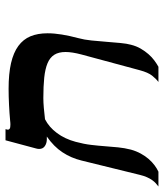

<svg xmlns="http://www.w3.org/2000/svg" viewBox="-6 -604 575 672"><g transform="rotate(-90 281.0 -267.5)"><path d="M460.9 -96.2Q456.1 -77.1 447.3 -62Q438.5 -46.9 428 -34.9Q417.5 -22.9 406 -14.4Q394.5 -5.9 383.8 0H330.6Q341.8 -8.3 352.8 -22.2Q363.8 -36.1 371.6 -64.9L426.8 -269.5Q435.5 -302.2 435.5 -325.2Q435.5 -349.1 425.8 -364.5Q416 -379.9 396 -388.2Q376 -396.5 345.7 -399.7Q315.4 -402.8 274.4 -402.8Q259.3 -402.8 239.7 -401.1Q220.2 -399.4 200.2 -397Q172.4 -382.8 151.9 -355.2Q131.3 -327.6 121.1 -289.6Q113.3 -260.7 110.4 -235.6Q107.4 -210.4 105.7 -187Q104 -163.6 101.8 -141.4Q99.6 -119.1 93.8 -96.2Q88.4 -77.1 79.8 -61.5Q71.3 -45.9 60.8 -33.9Q50.3 -22 38.8 -13.4Q27.3 -4.9 16.6 0H-35.2Q-29.8 -3.9 -23.9 -9.3Q-18.1 -14.6 -12.7 -22.2Q-7.3 -29.8 -2.7 -40.3Q2 -50.8 5.4 -64.9L55.7 -269.5Q64.5 -305.7 84.5 -335.9Q104.5 -366.2 139.6 -390.6H130.4Q116.2 -390.6 106.2 -397.5Q96.2 -404.3 96.2 -417.5Q96.2 -422.4 97.7 -427.7L126.5 -535.2H165.5L164.1 -529.8Q163.6 -528.8 163.6 -526.9Q163.6 -522.9 167.2 -520.5Q170.9 -518.1 181.2 -518.1Q184.1 -518.1 187.5 -518.3Q190.9 -518.6 194.8 -519Q221.2 -521.5 250.7 -522.9Q280.3 -524.4 306.6 -524.4Q359.4 -524.4 396.5 -515.9Q433.6 -507.3 456.8 -490.2Q480 -473.1 490.5 -447.8Q501 -422.4 501 -388.2Q501 -364.7 496.6 -337.9Q492.2 -311 483.9 -279.8Q478.5 -260.3 475.8 -234.1Q473.1 -208 471.2 -182.1Q469.2 -156.2 467 -133.1Q464.8 -109.9 460.9 -96.2Z"/></g></svg>

Font: Arian AMU Serif
Style: Bold Italic
Weight: 700
Italic angle: -15°
Designer: Ruben Hakobyan (Tarumian)
Foundry: Ruben Hakobyan (Tarumian)
Version: Version 1.002